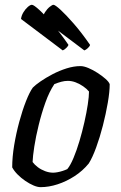

<svg xmlns="http://www.w3.org/2000/svg" viewBox="-20 -773 500 793"><path d="M147.6 0Q135 0 118.5 -7Q102 -14 84.5 -25.9Q67.1 -37.8 52.8 -52.2Q38.5 -66.6 30.4 -81.7Q30.4 -124.1 38.5 -173.2Q46.7 -222.4 59.6 -269.9Q72.5 -317.4 87.3 -355Q102.1 -392.6 115.5 -411.2Q126.2 -422.2 147.8 -437.1Q169.5 -452 197.1 -466.5Q224.7 -480.9 254.8 -490.5Q285 -500 312.4 -500Q326.1 -500 345.1 -492.1Q364.1 -484.2 383.1 -471.8Q402.1 -459.5 416.1 -447Q430.1 -434.5 433.1 -425.2Q433.1 -394.1 425.2 -348.5Q417.4 -303 404.9 -254.2Q392.4 -205.5 377 -163.5Q361.7 -121.6 346.5 -97.7Q321.5 -67.2 288 -45.5Q254.6 -23.8 218.2 -11.9Q181.7 0 147.6 0ZM199.3 -59.8Q207.3 -59.8 217.4 -61.7Q227.5 -63.5 238.4 -67Q249.2 -70.4 258 -74.6Q270.7 -89.8 283.6 -120.6Q296.6 -151.5 308.1 -190.1Q319.6 -228.7 328.6 -268.6Q337.6 -308.5 342.6 -341.8Q347.6 -375.1 347.6 -395Q337.7 -406.8 323.5 -416.5Q309.4 -426.3 293.2 -432.6Q277 -439 260.1 -439Q247.1 -439 233.5 -435.4Q220 -431.8 204.6 -425.7Q183.5 -394.4 167.5 -349.5Q151.5 -304.5 139.8 -256.6Q128 -208.7 121.7 -167.9Q115.4 -127.1 114.6 -103.8Q123 -92.4 136.3 -82.4Q149.5 -72.4 166.3 -66.1Q183.1 -59.8 199.3 -59.8ZM328.3 -564.8 155.7 -694.6Q157.5 -709.7 166.2 -723Q174.8 -736.4 185.4 -744.8Q195.9 -753.2 200.7 -753.2Q207.5 -753.2 230 -732.7Q252.5 -712.1 284.6 -675.3Q316.8 -638.5 352 -587.6Q350.7 -581.6 342.8 -574.3Q334.9 -567 328.3 -564.8ZM239.1 -564.8 66.8 -694.6Q68.5 -708.7 76.6 -722Q84.6 -735.4 94.8 -744.3Q105 -753.2 111.7 -753.2Q119.3 -753.2 142.5 -731.9Q165.8 -710.6 197.7 -673.4Q229.6 -636.2 262.8 -587.6Q261.8 -583.3 254.5 -575.7Q247.1 -568 239.1 -564.8Z"/></svg>

Font: Texturina Medium
Style: Italic
Weight: 500
Italic angle: -11°
Designer: Guillermo Torres Carreño
Foundry: Omnibus-Type
Version: Version 1.002